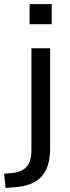

<svg xmlns="http://www.w3.org/2000/svg" viewBox="-71 -722 343 935"><path d="M73 -604V-702H181V-604ZM-44 193 -51 124 -7 120Q37 115 59.5 89Q82 63 82 13V-487H173V3Q173 48 162.5 81.5Q152 115 131 138Q110 161 77 174Q44 187 -1 190Z"/></svg>

Font: Nunito Sans 12pt Medium
Style: Regular
Weight: 500
Designer: Vernon Adams
Foundry: Vernon Adams
Version: Version 3.101;gftools[0.9.27]